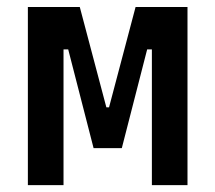

<svg xmlns="http://www.w3.org/2000/svg" viewBox="-20 -538 626 558"><path d="M61 0V-517.6H211.9L289.1 -226.1H296.9L374 -517.6H524.9V0H421.4V-394.5H407.7L334 -107.4H252L178.2 -394.5H164.6V0Z"/></svg>

Font: Caskaydia Cove Medium
Style: Regular
Weight: 500
Monospace: yes
Designer: Aaron Bell
Foundry: Saja Typeworks
Version: Version 4.300; ttfautohint (v1.8.3)